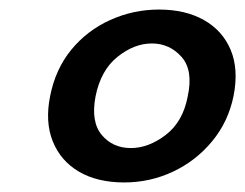

<svg xmlns="http://www.w3.org/2000/svg" viewBox="-20 -729 513 402"><path d="M85 -528Q96 -584 129 -624.5Q162 -665 210.5 -687Q259 -709 313 -709Q368 -709 407 -687Q446 -665 463 -624.5Q480 -584 469 -528Q458 -474 424 -433Q390 -392 342 -369.5Q294 -347 240 -347Q184 -347 145.5 -369.5Q107 -392 90.5 -433Q74 -474 85 -528ZM373 -527Q385 -582 360 -610Q335 -638 298 -638Q261 -638 226 -610Q191 -582 180 -527Q170 -474 193 -446.5Q216 -419 254 -419Q291 -419 327 -446.5Q363 -474 373 -527Z"/></svg>

Font: Albert Sans SemiBold
Style: Italic
Weight: 600
Italic angle: -11.25°
Designer: Andreas Rasmussen
Foundry: a.Foundry
Version: Version 1.025